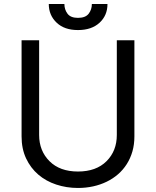

<svg xmlns="http://www.w3.org/2000/svg" viewBox="-20 -929 781 962"><path d="M88.1 -245.7V-727.3H176.1V-252.8Q176.1 -173.3 228 -121.4Q279.8 -69.6 370.7 -69.6Q462 -69.6 513.8 -121.4Q565.3 -172.9 565.3 -252.8V-727.3H653.4V-245.7Q653.4 -205.3 643.5 -170.5Q633.5 -135.7 615.2 -106.9Q596.9 -78.1 571.4 -55.9Q545.8 -33.7 514.4 -18.5Q483 -3.2 446.6 4.8Q410.2 12.8 370.7 12.8Q313.2 12.8 261.7 -4.3Q210.2 -21.3 171.7 -54.3Q133.2 -87.4 110.6 -135.5Q88.1 -183.6 88.1 -245.7ZM224.4 -909.1H302.6Q302.6 -881.4 318.2 -860.4Q333.8 -839.5 370.7 -839.5Q408.4 -839.5 424.4 -860.4Q440.3 -881.4 440.3 -909.1H518.5Q518.5 -851.6 478.7 -815Q438.9 -778.4 370.7 -778.4Q302.9 -778.4 264.2 -815Q224.4 -852.3 224.4 -909.1Z"/></svg>

Font: Inter P
Style: Regular
Weight: 400
Designer: Rasmus Andersson
Foundry: rsms
Version: Version 3.018;git-588b23468